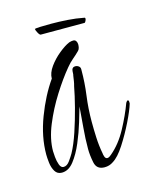

<svg xmlns="http://www.w3.org/2000/svg" viewBox="-71 -424 392 491"><g transform="rotate(-15 125.5 -179.0)"><path d="M147 16Q126 16 122 -4Q118 -24 118 -40Q118 -68 120.5 -95.5Q123 -123 125 -151Q121 -137 113.5 -112Q106 -87 95 -61Q84 -35 70 -17Q56 1 38 1Q26 1 20 -9Q14 -19 12.5 -32.5Q11 -46 11 -54Q11 -101 30 -151Q49 -201 75 -238Q75 -253 86.5 -269Q98 -285 114 -298Q130 -311 142 -316Q148 -318 153 -318Q158 -318 160.5 -314Q163 -310 163 -305Q163 -301 162 -296.5Q161 -292 158 -289Q149 -280 140.5 -273Q132 -266 123 -255Q103 -231 81.5 -197Q60 -163 45 -126.5Q30 -90 30 -58Q30 -54 31 -42.5Q32 -31 35.5 -21.5Q39 -12 46 -12Q55 -12 62.5 -22.5Q70 -33 74 -40Q85 -60 95 -90Q105 -120 113 -151Q121 -182 125 -204Q127 -211 128 -217.5Q129 -224 130 -231Q131 -234 131 -238.5Q131 -243 132 -247Q134 -253 141 -253Q146 -253 150 -250Q154 -247 154 -242V-240Q154 -206 149.5 -173Q145 -140 145 -105Q145 -85 146 -63Q147 -41 151 -20Q151 -17 153 -11Q155 -5 160 -5Q163 -5 166.5 -7.5Q170 -10 171 -11Q196 -32 214 -65.5Q232 -99 243 -129Q246 -134 248 -134Q251 -134 251 -129V-125Q246 -108 232 -79.5Q218 -51 201.5 -25.5Q185 0 170 9Q160 16 147 16ZM77 -354Q74 -354 70 -361.5Q66 -369 66 -372Q72 -374 110 -374Q130 -374 152.5 -372.5Q175 -371 195 -367Q198 -367 198 -364Q198 -361 196 -357.5Q194 -354 193 -354Z"/></g></svg>

Font: Sassy Frass
Style: Regular
Weight: 400
Designer: Robert E. Leuschke
Foundry: Robert E. Leuschke
Version: Version 1.010; ttfautohint (v1.8.3)